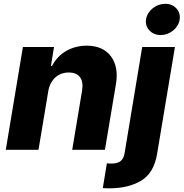

<svg xmlns="http://www.w3.org/2000/svg" viewBox="-20 -795 974 1019"><path d="M10.7 0 101.6 -545.5H266.7L250.4 -445.3H256.4Q269.9 -471.6 289.2 -491.7Q308.6 -511.7 332.4 -525.2Q356.2 -538.7 383.5 -545.6Q410.9 -552.6 440 -552.6Q526.3 -552.6 568.5 -496.4Q610.8 -440 595.2 -347.7L536.9 0H363.3L415.5 -313.6Q423.3 -360.4 404.7 -385.3Q386 -410.2 344.1 -410.2Q323.9 -410.2 305.8 -403.4Q287.6 -396.7 273.6 -383.9Q259.6 -371.1 249.8 -352.8Q240.1 -334.5 236.2 -311.1L184.3 0ZM547.2 71.7Q552.2 72.4 557.5 72.8Q562.9 73.2 568.5 73.2Q604 73.2 620.4 59.7Q636.7 46.2 641 19.2L734.7 -545.5H908.4L813.6 22.7Q796.5 123.6 729 164.1Q661.6 204.5 558.9 204.5Q544.4 204.5 525.6 203.5ZM755 -692.1Q757.8 -709.9 767.4 -725.1Q777 -740.4 790.8 -751.4Q804.7 -762.4 821.7 -768.6Q838.8 -774.9 856.2 -774.9Q893.5 -774.9 915.8 -750.7Q938.2 -726.6 933.6 -692.1Q931.1 -674 921.7 -658.9Q912.3 -643.8 898.4 -632.6Q884.6 -621.4 867.7 -615.2Q850.9 -609 833.1 -609Q796.2 -609 773.1 -633.5Q750.4 -658 755 -692.1Z"/></svg>

Font: Inter P Extra Bold
Style: Italic
Weight: 800
Italic angle: 9.39999°
Designer: Rasmus Andersson
Foundry: rsms
Version: Version 3.018;git-588b23468